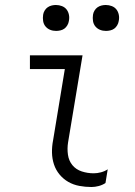

<svg xmlns="http://www.w3.org/2000/svg" viewBox="-20 -742 540 770"><path d="M347 8Q322 8 298 3.5Q274 -1 254 -12.5Q234 -24 219 -42Q204 -60 196.5 -82.5Q189 -105 188.5 -130Q188 -155 193 -180L240 -465H100V-520H311L253 -171Q249 -146 252.5 -121.5Q256 -97 270.5 -79.5Q285 -62 308 -54.5Q331 -47 356 -47Q370 -47 385 -51Q400 -55 412 -63L403 -8Q391 0 376 4Q361 8 347 8ZM405 -618Q392 -618 381 -622.5Q370 -627 362.5 -636Q355 -645 353 -657.5Q351 -670 353 -683Q354 -691 359 -699.5Q364 -708 371.5 -713Q379 -718 387.5 -720Q396 -722 404 -722Q417 -722 428.5 -717.5Q440 -713 447 -704Q454 -695 456.5 -682.5Q459 -670 456 -657Q455 -649 450 -640.5Q445 -632 438 -627Q431 -622 422 -620Q413 -618 405 -618ZM205 -618Q192 -618 181 -622.5Q170 -627 162.5 -636Q155 -645 153 -657.5Q151 -670 153 -683Q154 -691 159 -699.5Q164 -708 171.5 -713Q179 -718 187.5 -720Q196 -722 204 -722Q217 -722 228.5 -717.5Q240 -713 247 -704Q254 -695 256.5 -682.5Q259 -670 256 -657Q255 -649 250 -640.5Q245 -632 238 -627Q231 -622 222 -620Q213 -618 205 -618Z"/></svg>

Font: Iosevka Light Oblique
Style: Regular
Weight: 300
Italic angle: -9°
Monospace: yes
Designer: Belleve Invis
Foundry: Belleve Invis
Version: Version 32.5.0; ttfautohint (v1.8.4)